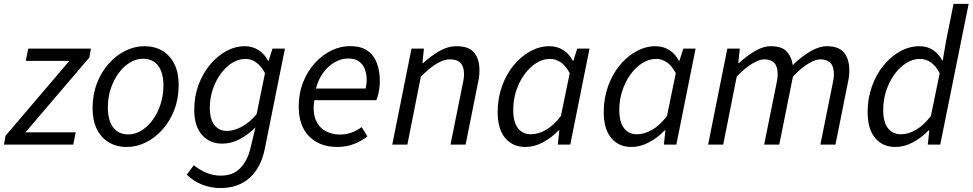

<svg xmlns="http://www.w3.org/2000/svg" viewBox="-30 -732 4924 972"><path d="M-10 0 -2.1 -44.5 321.3 -424H100.4L113.1 -486.1H430.3L422.4 -440.9L99 -62.1H353.4L340.8 0Z M612.1 12Q559.7 12 520.7 -11.5Q481.7 -34.9 460.2 -78.8Q438.6 -122.6 438.6 -183.4Q438.6 -252.6 460.6 -309.9Q482.6 -367.3 520.1 -409.4Q557.6 -451.6 604.3 -474.8Q651 -498.1 701.2 -498.1Q753.6 -498.1 792.6 -474.6Q831.6 -451.2 853.1 -407.3Q874.6 -363.5 874.6 -302.7Q874.6 -233.5 852.6 -176.2Q830.7 -118.8 793.1 -76.7Q755.6 -34.5 708.9 -11.3Q662.2 12 612.1 12ZM620 -51.5Q654 -51.5 685.6 -70.9Q717.3 -90.3 742.3 -124.1Q767.4 -158 782.3 -202.7Q797.3 -247.5 797.3 -298.2Q797.3 -364.6 770.5 -399.6Q743.8 -434.6 693.3 -434.6Q659.9 -434.6 627.9 -415.4Q596 -396.2 570.9 -362.3Q545.9 -328.5 530.9 -283.7Q516 -239 516 -187.9Q516 -122.4 542.9 -87Q569.9 -51.5 620 -51.5Z M1085.2 220Q1038.7 220 994.6 203.1Q950.5 186.2 915.6 152.5L951.2 104.4Q978.4 127.2 1013.8 142.2Q1049.2 157.2 1087.9 157.2Q1149.7 157.2 1186.8 118.8Q1223.8 80.3 1238.3 16.8L1263.1 -86.7Q1225.1 -49.3 1183 -27.1Q1140.9 -4.8 1094.3 -4.8Q1032.6 -4.8 993 -48.5Q953.4 -92.1 953.4 -176.3Q953.4 -243.3 974.7 -301.4Q996 -359.6 1032.5 -403.7Q1069 -447.8 1114.9 -473Q1160.7 -498.1 1209.6 -498.1Q1248.5 -498.1 1279.2 -478.1Q1310 -458.1 1326.8 -424.7H1330L1349.5 -486.1H1412.5L1310.2 23Q1290.7 117.9 1233.2 169Q1175.7 220 1085.2 220ZM1119.1 -69.1Q1153.4 -69.1 1194.2 -90.8Q1234.9 -112.6 1269.1 -154.2L1311.5 -361.7Q1289.9 -400.7 1265.3 -417.2Q1240.6 -433.8 1212.7 -433.8Q1177.5 -433.8 1145.2 -413.6Q1112.9 -393.4 1087.4 -358.3Q1061.8 -323.1 1047 -279Q1032.2 -234.9 1032.2 -187.5Q1032.2 -127.9 1055.7 -98.5Q1079.3 -69.1 1119.1 -69.1Z M1677.6 12Q1588.8 12 1535.5 -41.1Q1482.3 -94.1 1482.3 -191.4Q1482.3 -260 1504.8 -316.5Q1527.3 -373 1565 -413.8Q1602.6 -454.6 1648.6 -476.6Q1694.5 -498.6 1741.7 -498.6Q1797 -498.6 1830.1 -475.6Q1863.1 -452.5 1878 -412.4Q1892.9 -372.2 1892.9 -322Q1892.9 -302.3 1890.2 -283.2Q1887.5 -264.1 1883.3 -248.9Q1879 -233.6 1875.4 -224.8H1561Q1552.2 -163.8 1568.4 -125.3Q1584.7 -86.8 1617.6 -68.8Q1650.4 -50.8 1691.9 -50.8Q1723.1 -50.8 1751.1 -61.5Q1779 -72.1 1801.1 -88.7L1829.9 -41.2Q1801 -18.4 1762.5 -3.2Q1724 12 1677.6 12ZM1569.5 -283.9H1820.9Q1823.3 -294.7 1824.8 -305.5Q1826.3 -316.3 1826.3 -328.6Q1826.3 -356.5 1817.5 -380.7Q1808.6 -405 1788.3 -420.4Q1768 -435.8 1733 -435.8Q1697.8 -435.8 1664.7 -417Q1631.6 -398.3 1606.4 -364.1Q1581.3 -329.9 1569.5 -283.9Z M1955.8 0 2053.2 -486.1H2116.2L2108.6 -413.2H2112.6Q2152.1 -448.9 2194.5 -473.5Q2236.9 -498.1 2281.7 -498.1Q2343.7 -498.1 2370.4 -465.6Q2397.2 -433.1 2397.2 -376.9Q2397.2 -359.7 2395.5 -344.8Q2393.8 -329.9 2389.2 -310L2327.2 0H2250.6L2311.1 -300.1Q2315.4 -319.8 2317.3 -331.9Q2319.1 -344 2319.1 -356.8Q2319.1 -394.2 2301.8 -412.9Q2284.5 -431.6 2246.8 -431.6Q2218.2 -431.6 2182.4 -410.8Q2146.6 -390.1 2100.6 -344L2032.3 0Z M2629.4 12Q2565.3 12 2527.3 -33.5Q2489.4 -78.9 2489.4 -164.4Q2489.4 -234.2 2511.1 -294.9Q2532.7 -355.6 2570.2 -401.2Q2607.7 -446.7 2654.6 -472.4Q2701.5 -498.1 2751.6 -498.1Q2791.2 -498.1 2821.9 -478.1Q2852.7 -458.1 2869.5 -424.7H2872.8L2892.2 -486.1H2954.5L2857 0H2794L2801.6 -72.1H2798.3Q2762.8 -35 2718.8 -11.5Q2674.9 12 2629.4 12ZM2657.1 -52.3Q2696.1 -52.3 2735.1 -75.1Q2774.2 -97.9 2809.6 -144.8L2854.2 -361.7Q2833.2 -400.7 2807.9 -417.2Q2782.6 -433.8 2754.7 -433.8Q2718.2 -433.8 2684.6 -412.6Q2651 -391.3 2624.9 -355.2Q2598.8 -319.2 2583.5 -272.8Q2568.2 -226.4 2568.2 -175.6Q2568.2 -113.2 2592.4 -82.7Q2616.5 -52.3 2657.1 -52.3Z M3166.4 12Q3102.3 12 3064.3 -33.5Q3026.4 -78.9 3026.4 -164.4Q3026.4 -234.2 3048.1 -294.9Q3069.7 -355.6 3107.2 -401.2Q3144.7 -446.7 3191.6 -472.4Q3238.5 -498.1 3288.6 -498.1Q3328.2 -498.1 3358.9 -478.1Q3389.7 -458.1 3406.5 -424.7H3409.8L3429.2 -486.1H3491.5L3394 0H3331L3338.6 -72.1H3335.3Q3299.8 -35 3255.8 -11.5Q3211.9 12 3166.4 12ZM3194.1 -52.3Q3233.1 -52.3 3272.1 -75.1Q3311.2 -97.9 3346.6 -144.8L3391.2 -361.7Q3370.2 -400.7 3344.9 -417.2Q3319.6 -433.8 3291.7 -433.8Q3255.2 -433.8 3221.6 -412.6Q3188 -391.3 3161.9 -355.2Q3135.8 -319.2 3120.5 -272.8Q3105.2 -226.4 3105.2 -175.6Q3105.2 -113.2 3129.4 -82.7Q3153.5 -52.3 3194.1 -52.3Z M3554.8 0 3652.2 -486.1H3715.2L3707.6 -413.2H3711.6Q3750.4 -448.9 3792 -473.5Q3833.6 -498.1 3870.9 -498.1Q3928.7 -498.1 3953.4 -470.5Q3978.1 -443 3983.1 -402.7Q4029.7 -447.6 4073.9 -472.8Q4118.1 -498.1 4155.4 -498.1Q4216.2 -498.1 4242.9 -465.6Q4269.6 -433.1 4269.6 -376.9Q4269.6 -359.7 4268 -344.8Q4266.3 -329.9 4261.6 -310L4199.6 0H4123.1L4183.6 -300.1Q4187.9 -319.8 4189.7 -331.9Q4191.6 -344 4191.6 -356.8Q4191.6 -394.2 4174.6 -412.9Q4157.6 -431.6 4120.5 -431.6Q4099.8 -431.6 4063.7 -410.8Q4027.6 -390.1 3984.2 -344L3915.1 0H3838.5L3899.1 -300.1Q3903.3 -319.8 3905.2 -331.9Q3907.1 -344 3907.1 -356.8Q3907.1 -394.2 3890.1 -412.9Q3873.1 -431.6 3836.7 -431.6Q3815.7 -431.6 3779.4 -410.8Q3743.1 -390.1 3699.6 -344L3631.3 0Z M4502.4 12Q4438.3 12 4400.3 -33.5Q4362.4 -78.9 4362.4 -164.4Q4362.4 -234.2 4384.1 -294.9Q4405.7 -355.6 4443.2 -401.2Q4480.7 -446.7 4527.6 -472.4Q4574.5 -498.1 4624.6 -498.1Q4664.2 -498.1 4693.5 -478.7Q4722.8 -459.2 4739.5 -426.9H4742.8L4759.1 -522.2L4797.2 -712.4H4873.8L4730 0H4667L4674.6 -72.1H4671.3Q4635.8 -35 4591.8 -11.5Q4547.9 12 4502.4 12ZM4530.1 -52.3Q4569.1 -52.3 4607.8 -75.1Q4646.4 -97.9 4682.6 -144.8L4727.2 -361.7Q4706.2 -400.7 4680.9 -417.2Q4655.6 -433.8 4627.7 -433.8Q4591.2 -433.8 4557.6 -412.6Q4524 -391.3 4497.9 -355.2Q4471.8 -319.2 4456.5 -272.8Q4441.2 -226.4 4441.2 -175.6Q4441.2 -113.2 4465.4 -82.7Q4489.5 -52.3 4530.1 -52.3Z"/></svg>

Font: Source Sans Variable
Style: Italic
Weight: 200
Italic angle: -11°
Designer: Paul D. Hunt
Foundry: Adobe Systems Incorporated
Version: Version 3.006;hotconv 1.0.111;makeotfexe 2.5.65597